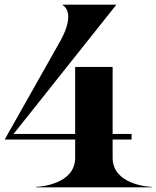

<svg xmlns="http://www.w3.org/2000/svg" viewBox="-20 -800 668 820"><path d="M236.5 -623 0 -204H301V-126C301 -12.5 149 -2 134 -2V0H628V-2C613 -2 461 -12.5 461 -126V-204H542V-228H461V-514H301V-228H38L477 -780H248V-777.5C248.5 -777.5 307.5 -749.5 236.5 -623Z"/></svg>

Font: Beautique Display Medium
Style: Bold
Weight: 900
Designer: Nhat-Quang Ngo
Version: Version 1.100;Glyphs 3.2.3 (3260)